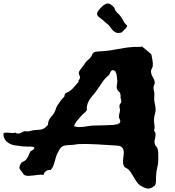

<svg xmlns="http://www.w3.org/2000/svg" viewBox="-126 -1012 1020 1116"><path d="M168 -24.4Q148.4 -24.4 139.2 -16.1Q129.9 -7.8 126 4.9Q114.3 2 99.1 3.9Q84 5.9 68.8 7.8Q53.7 9.8 39.6 10.3Q25.4 10.7 15.6 4.9Q10.7 2 7.8 -3.4Q4.9 -8.8 1 -13.7Q-2.9 -19.5 -7.3 -24.4Q-11.7 -29.3 -12.7 -34.2Q-14.6 -40 -9.8 -51.3Q-4.9 -62.5 -1 -67.4Q2.9 -70.3 8.3 -72.3Q13.7 -74.2 18.6 -78.1Q32.2 -88.9 38.6 -105Q44.9 -121.1 49.8 -130.9Q56.6 -135.7 65.9 -141.1Q75.2 -146.5 73.2 -155.3Q64.5 -160.2 52.7 -159.7Q41 -159.2 29.3 -160.2Q9.8 -160.2 -9.8 -163.1Q-29.3 -166 -44.9 -168Q-70.3 -172.9 -89.4 -191.4Q-108.4 -210 -105.5 -238.3Q-98.6 -241.2 -90.3 -241.2Q-82 -241.2 -72.8 -240.2Q-63.5 -239.3 -54.2 -238.8Q-44.9 -238.3 -37.1 -241.2Q-28.3 -235.4 -21 -235.4Q-13.7 -235.4 -7.3 -238.3Q-1 -241.2 4.9 -244.6Q10.7 -248 15.6 -249Q20.5 -250 24.4 -249Q28.3 -248 33.2 -248Q41 -248 48.8 -250.5Q56.6 -252.9 67.4 -254.9Q82 -256.8 97.7 -257.3Q113.3 -257.8 124 -262.7Q130.9 -265.6 139.6 -272.9Q148.4 -280.3 152.3 -286.1Q154.3 -291 153.8 -295.4Q153.3 -299.8 155.3 -304.7Q160.2 -321.3 172.4 -334Q184.6 -346.7 192.4 -362.3Q195.3 -370.1 196.8 -374Q198.2 -377.9 199.2 -380.9Q200.2 -383.8 201.7 -387.7Q203.1 -391.6 208 -399.4Q216.8 -413.1 226.1 -425.8Q235.4 -438.5 248 -450.2Q248 -456.1 250 -460.4Q252 -464.8 253.9 -469.7Q280.3 -480.5 296.9 -498Q313.5 -515.6 330.1 -535.2Q329.1 -544.9 334 -549.3Q338.9 -553.7 338.9 -563.5Q338.9 -568.4 335.4 -574.7Q332 -581.1 332 -587.9Q332 -595.7 338.4 -604Q344.7 -612.3 349.6 -619.1Q357.4 -627 361.8 -634.8Q366.2 -642.6 371.1 -649.4Q378.9 -658.2 387.2 -665Q395.5 -671.9 403.3 -681.6Q407.2 -687.5 409.7 -694.8Q412.1 -702.1 418 -706.1Q426.8 -711.9 442.4 -712.9Q458 -713.9 473.6 -714.8Q492.2 -715.8 514.2 -719.2Q536.1 -722.7 558.1 -726.6Q580.1 -730.5 601.1 -733.9Q622.1 -737.3 639.6 -738.3Q657.2 -740.2 673.3 -739.3Q689.5 -738.3 699.2 -742.2Q712.9 -730.5 727.1 -719.2Q741.2 -708 753.9 -695.3Q757.8 -675.8 760.7 -659.2Q763.7 -642.6 761.7 -626Q759.8 -618.2 755.4 -611.3Q751 -604.5 752 -595.7Q752 -581.1 760.7 -566.9Q769.5 -552.7 773.4 -536.1Q774.4 -528.3 771 -521Q767.6 -513.7 766.6 -505.9Q765.6 -498 767.6 -488.8Q769.5 -479.5 771.5 -469.7Q771.5 -458 770.5 -446.3Q769.5 -434.6 771.5 -421.9Q773.4 -409.2 776.4 -396Q779.3 -382.8 778.3 -369.1Q776.4 -355.5 772.9 -343.8Q769.5 -332 769.5 -319.3Q768.6 -301.8 771.5 -285.6Q774.4 -269.5 769.5 -252.9Q777.3 -243.2 777.8 -233.4Q778.3 -223.6 776.4 -213.9Q774.4 -204.1 772.5 -193.8Q770.5 -183.6 774.4 -172.9Q776.4 -166 782.2 -160.6Q788.1 -155.3 790 -147.5Q793 -137.7 793.5 -123.5Q793.9 -109.4 793.9 -96.7Q794.9 -65.4 788.6 -41Q782.2 -16.6 781.2 11.7Q781.2 24.4 780.8 40Q780.3 55.7 775.4 64.5Q770.5 70.3 759.8 76.7Q749 83 741.2 84Q726.6 85 707.5 76.2Q688.5 67.4 678.7 57.6Q669.9 47.9 662.6 36.1Q655.3 24.4 647.9 11.7Q640.6 -1 632.8 -12.2Q625 -23.4 615.2 -31.2Q610.4 -34.2 604.5 -37.1Q598.6 -40 595.7 -43.9Q589.8 -53.7 589.4 -65.9Q588.9 -78.1 590.3 -91.3Q591.8 -104.5 593.3 -117.2Q594.7 -129.9 591.8 -139.6Q588.9 -149.4 584 -154.8Q579.1 -160.2 571.8 -162.6Q564.5 -165 555.2 -165.5Q545.9 -166 533.2 -167Q487.3 -169.9 438.5 -172.9Q389.6 -175.8 338.9 -174.8Q328.1 -174.8 323.2 -173.8Q318.4 -172.9 314.5 -172.4Q310.5 -171.9 306.6 -170.9Q302.7 -169.9 293.9 -169.9Q274.4 -168.9 258.8 -167.5Q243.2 -166 231.4 -157.2Q224.6 -152.3 216.8 -137.7Q209 -123 205.1 -115.2Q200.2 -103.5 196.8 -90.8Q193.4 -78.1 189.9 -65.9Q186.5 -53.7 181.6 -43Q176.8 -32.2 168 -24.4ZM416 -282.2Q449.2 -283.2 480 -283.7Q510.7 -284.2 538.1 -286.1Q542 -288.1 545.4 -289.1Q548.8 -290 556.6 -288.1Q556.6 -293 561.5 -293.5Q566.4 -293.9 569.3 -295.9Q573.2 -302.7 573.2 -307.1Q573.2 -311.5 571.8 -314.9Q570.3 -318.4 567.9 -322.8Q565.4 -327.1 565.4 -335Q565.4 -342.8 567.9 -351.1Q570.3 -359.4 571.3 -368.2Q572.3 -375 569.8 -382.8Q567.4 -390.6 568.4 -398.4Q569.3 -405.3 574.2 -410.6Q579.1 -416 579.1 -422.9Q579.1 -426.8 577.6 -431.6Q576.2 -436.5 575.2 -441.4Q574.2 -448.2 574.7 -455.1Q575.2 -461.9 573.2 -466.8Q571.3 -474.6 563.5 -481.4Q555.7 -488.3 553.7 -496.1Q550.8 -505.9 553.2 -518.1Q555.7 -530.3 555.7 -542Q554.7 -558.6 552.7 -572.3Q550.8 -585.9 543 -599.6Q532.2 -605.5 526.9 -604Q521.5 -602.5 518.1 -597.2Q514.6 -591.8 512.2 -585Q509.8 -578.1 503.9 -573.2Q477.5 -549.8 462.9 -525.9Q448.2 -502 426.8 -473.6Q418 -462.9 408.7 -452.1Q399.4 -441.4 392.1 -428.7Q384.8 -416 380.9 -402.3Q377 -388.7 378.9 -372.1Q374 -364.3 370.6 -360.8Q367.2 -357.4 363.3 -354.5Q359.4 -351.6 355 -347.7Q350.6 -343.8 344.7 -336.9Q334 -323.2 321.3 -309.1Q308.6 -294.9 304.7 -278.3Q322.3 -273.4 335 -273.4Q347.7 -273.4 359.9 -274.9Q372.1 -276.4 385.3 -278.8Q398.4 -281.2 416 -282.2ZM581.1 -823.2Q562.5 -818.4 551.3 -821.8Q540 -825.2 532.7 -832.5Q525.4 -839.8 519.5 -848.6Q513.7 -857.4 506.8 -865.2Q497.1 -874 489.3 -879.9Q481.4 -885.7 470.7 -896.5Q465.8 -900.4 459.5 -904.8Q453.1 -909.2 447.8 -914.1Q442.4 -918.9 439.5 -924.3Q436.5 -929.7 438.5 -935.5Q440.4 -942.4 446.3 -950.7Q452.1 -959 459.5 -966.8Q466.8 -974.6 474.6 -980.5Q482.4 -986.3 488.3 -989.3Q502 -995.1 515.1 -987.3Q528.3 -979.5 535.2 -970.7Q540 -965.8 541.5 -959Q543 -952.1 547.9 -947.3Q555.7 -936.5 561 -932.6Q566.4 -928.7 574.2 -918Q585 -903.3 592.3 -888.7Q599.6 -874 613.3 -863.3Q611.3 -852.5 600.1 -842.3Q588.9 -832 581.1 -823.2Z"/></svg>

Font: Trade Winds
Style: Regular
Weight: 400
Designer: Squid
Foundry: Font Diner, Inc DBA Sideshow
Version: Version 1.000